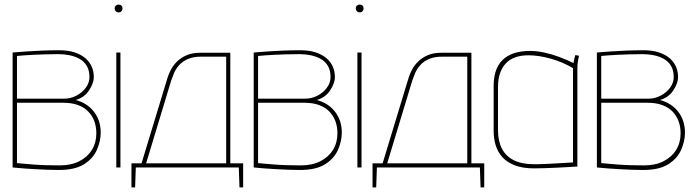

<svg xmlns="http://www.w3.org/2000/svg" viewBox="-20 -730 3035 837"><path d="M310 -294Q348 -305 368.5 -336.5Q389 -368 389 -394Q389 -418 380 -439Q371 -460 352.5 -476Q334 -492 305.5 -501.5Q277 -511 237 -511Q200 -511 164.5 -509.5Q129 -508 99.5 -506Q70 -504 52.5 -502.5Q35 -501 35 -501V0Q38 0 51.5 1.5Q65 3 86.5 4.5Q108 6 134 7.5Q160 9 186.5 10Q213 11 237 11Q306 11 345.5 -13.5Q385 -38 402 -76Q419 -114 419 -152Q419 -205 389.5 -243Q360 -281 310 -294ZM235 -494Q260 -494 284 -489Q308 -484 327.5 -473Q347 -462 358.5 -442.5Q370 -423 370 -394Q370 -369 354 -347.5Q338 -326 313 -313Q288 -300 261 -300H54V-486Q65 -487 82.5 -488.5Q100 -490 123 -491Q146 -492 174 -493Q202 -494 235 -494ZM240 -9Q206 -9 176.5 -10Q147 -11 123 -13Q99 -15 81.5 -16.5Q64 -18 54 -19V-282H257Q293 -282 320 -272Q347 -262 364.5 -244Q382 -226 391 -202Q400 -178 400 -149Q400 -108 380.5 -76.5Q361 -45 325.5 -27Q290 -9 240 -9Z M487 0H505V-501H487ZM497 -710Q490 -710 485 -705.5Q480 -701 480 -693Q480 -686 485 -681Q490 -676 497 -676Q505 -676 509.5 -681Q514 -686 514 -693Q514 -701 509.5 -705.5Q505 -710 497 -710Z M984 -18V-500H853Q818 -500 793 -489Q768 -478 751.5 -461.5Q735 -445 725 -426Q715 -407 710 -390L597 -18H553V87H569L572 0H1021L1024 87H1040V-18ZM617 -18 726 -378Q731 -393 738.5 -411Q746 -429 760.5 -445.5Q775 -462 798.5 -472.5Q822 -483 857 -483H966V-18Z M1361 -294Q1399 -305 1419.5 -336.5Q1440 -368 1440 -394Q1440 -418 1431 -439Q1422 -460 1403.5 -476Q1385 -492 1356.5 -501.5Q1328 -511 1288 -511Q1251 -511 1215.5 -509.5Q1180 -508 1150.5 -506Q1121 -504 1103.5 -502.5Q1086 -501 1086 -501V0Q1089 0 1102.5 1.5Q1116 3 1137.5 4.5Q1159 6 1185 7.5Q1211 9 1237.5 10Q1264 11 1288 11Q1357 11 1396.5 -13.5Q1436 -38 1453 -76Q1470 -114 1470 -152Q1470 -205 1440.5 -243Q1411 -281 1361 -294ZM1286 -494Q1311 -494 1335 -489Q1359 -484 1378.5 -473Q1398 -462 1409.5 -442.5Q1421 -423 1421 -394Q1421 -369 1405 -347.5Q1389 -326 1364 -313Q1339 -300 1312 -300H1105V-486Q1116 -487 1133.5 -488.5Q1151 -490 1174 -491Q1197 -492 1225 -493Q1253 -494 1286 -494ZM1291 -9Q1257 -9 1227.5 -10Q1198 -11 1174 -13Q1150 -15 1132.5 -16.5Q1115 -18 1105 -19V-282H1308Q1344 -282 1371 -272Q1398 -262 1415.5 -244Q1433 -226 1442 -202Q1451 -178 1451 -149Q1451 -108 1431.5 -76.5Q1412 -45 1376.5 -27Q1341 -9 1291 -9Z M1538 0H1556V-501H1538ZM1548 -710Q1541 -710 1536 -705.5Q1531 -701 1531 -693Q1531 -686 1536 -681Q1541 -676 1548 -676Q1556 -676 1560.5 -681Q1565 -686 1565 -693Q1565 -701 1560.5 -705.5Q1556 -710 1548 -710Z M2035 -18V-500H1904Q1869 -500 1844 -489Q1819 -478 1802.5 -461.5Q1786 -445 1776 -426Q1766 -407 1761 -390L1648 -18H1604V87H1620L1623 0H2072L2075 87H2091V-18ZM1668 -18 1777 -378Q1782 -393 1789.5 -411Q1797 -429 1811.5 -445.5Q1826 -462 1849.5 -472.5Q1873 -483 1908 -483H2017V-18Z M2504 -487 2488 -490Q2488 -490 2485 -479Q2482 -468 2480 -455Q2450 -470 2417.5 -482Q2385 -494 2352.5 -501Q2320 -508 2289 -508Q2259 -508 2231 -501Q2203 -494 2180.5 -477Q2158 -460 2145 -430Q2132 -400 2132 -354V-158Q2132 -127 2140.5 -98Q2149 -69 2169 -46Q2189 -23 2223.5 -9.5Q2258 4 2309 4Q2331 4 2357 3Q2383 2 2408 1Q2433 0 2453.5 -1.5Q2474 -3 2486 -3.5Q2498 -4 2497 -4V-434Q2497 -451 2500.5 -469Q2504 -487 2504 -487ZM2151 -163V-351Q2151 -384 2159.5 -409.5Q2168 -435 2184.5 -453Q2201 -471 2226 -480Q2251 -489 2284 -489Q2307 -489 2332 -485Q2357 -481 2382 -474Q2407 -467 2431.5 -456.5Q2456 -446 2478 -433V-22Q2479 -22 2462.5 -21Q2446 -20 2420 -18.5Q2394 -17 2364.5 -15.5Q2335 -14 2309 -14Q2256 -14 2221 -31Q2186 -48 2168.5 -81Q2151 -114 2151 -163Z M2857 -294Q2895 -305 2915.5 -336.5Q2936 -368 2936 -394Q2936 -418 2927 -439Q2918 -460 2899.5 -476Q2881 -492 2852.5 -501.5Q2824 -511 2784 -511Q2747 -511 2711.5 -509.5Q2676 -508 2646.5 -506Q2617 -504 2599.5 -502.5Q2582 -501 2582 -501V0Q2585 0 2598.5 1.5Q2612 3 2633.5 4.5Q2655 6 2681 7.5Q2707 9 2733.5 10Q2760 11 2784 11Q2853 11 2892.5 -13.5Q2932 -38 2949 -76Q2966 -114 2966 -152Q2966 -205 2936.5 -243Q2907 -281 2857 -294ZM2782 -494Q2807 -494 2831 -489Q2855 -484 2874.5 -473Q2894 -462 2905.5 -442.5Q2917 -423 2917 -394Q2917 -369 2901 -347.5Q2885 -326 2860 -313Q2835 -300 2808 -300H2601V-486Q2612 -487 2629.5 -488.5Q2647 -490 2670 -491Q2693 -492 2721 -493Q2749 -494 2782 -494ZM2787 -9Q2753 -9 2723.5 -10Q2694 -11 2670 -13Q2646 -15 2628.5 -16.5Q2611 -18 2601 -19V-282H2804Q2840 -282 2867 -272Q2894 -262 2911.5 -244Q2929 -226 2938 -202Q2947 -178 2947 -149Q2947 -108 2927.5 -76.5Q2908 -45 2872.5 -27Q2837 -9 2787 -9Z"/></svg>

Font: Advent Pro Thin
Style: Regular
Weight: 250
Version: Version 3.000